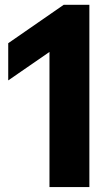

<svg xmlns="http://www.w3.org/2000/svg" viewBox="-20 -762 456 782"><path d="M181.5 0V-645.5L239.5 -590.5L13.5 -434.5V-586L239.5 -742.5H344V0Z"/></svg>

Font: Encode Sans SC
Style: Bold
Weight: 700
Version: Version 3.002